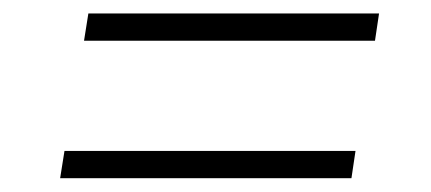

<svg xmlns="http://www.w3.org/2000/svg" viewBox="-20 -463 627 279"><path d="M524.9 -403.8 530.8 -443.4H108.4L102.1 -403.8ZM490.7 -204.1 496.6 -243.7H73.7L67.4 -204.1Z"/></svg>

Font: Roboto Mono ExtraLight
Style: Italic
Weight: 250
Italic angle: -10°
Monospace: yes
Designer: Google
Version: Version 3.000